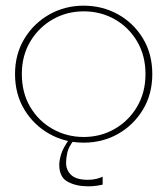

<svg xmlns="http://www.w3.org/2000/svg" viewBox="-20 -497 590 677"><path d="M275 6Q209 6 154 -25Q99 -56 66 -110.5Q33 -165 33 -236Q33 -306 66 -360.5Q99 -415 154 -446Q209 -477 275 -477Q341 -477 396 -446.5Q451 -416 484 -361.5Q517 -307 517 -236Q517 -165 484 -110.5Q451 -56 396.5 -25Q342 6 275 6ZM275 -14Q335 -14 384.5 -42.5Q434 -71 463.5 -121Q493 -171 493 -236Q493 -301 463.5 -351Q434 -401 384.5 -429Q335 -457 275 -457Q216 -457 166.5 -429Q117 -401 87 -351Q57 -301 57 -236Q57 -170 86.5 -120Q116 -70 166 -42Q216 -14 275 -14ZM291 160Q249 160 219 144Q189 128 189 84Q189 69 195.5 47Q202 25 224 -6H243Q222 20 217.5 40.5Q213 61 213 77Q213 103 231 120Q249 137 290 137Q307 137 320.5 133.5Q334 130 342 126V154Q334 156 320 158Q306 160 291 160Z"/></svg>

Font: Lil Grotesk Thin
Style: Regular
Weight: 100
Designer: Bastien Sozeau
Foundry: NBR — Bastien Sozeau
Version: Version 3.003; ttfautohint (v1.8.4.7-5d5b);gftools[0.9.33]